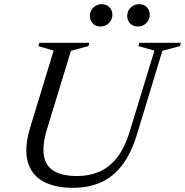

<svg xmlns="http://www.w3.org/2000/svg" viewBox="-20 -890 887 920"><path d="M205.5 -272Q182 -194.5 190.2 -144.5Q198.5 -94.5 238.5 -70.5Q278.5 -46.5 349.5 -46.5Q406 -46.5 454 -66.5Q502 -86.5 539.5 -133.2Q577 -180 601.5 -260L720 -647.5L643 -669L648 -685H847L842 -669L758 -646.5L636 -245Q608.5 -155 565.5 -98.8Q522.5 -42.5 463.5 -16.2Q404.5 10 329 10Q242.5 10 186 -21.2Q129.5 -52.5 112.2 -117.2Q95 -182 125.5 -282L237 -647.5L163.5 -669L168.5 -685H408.5L403.5 -669L320 -646.5ZM461.5 -763Q438 -763 424.2 -777.8Q410.5 -792.5 410.5 -813Q410.5 -829 418 -841.8Q425.5 -854.5 438.5 -862.2Q451.5 -870 467.5 -870Q490.5 -870 504.5 -855.2Q518.5 -840.5 518.5 -820Q518.5 -804.5 511 -791.5Q503.5 -778.5 490.8 -770.8Q478 -763 461.5 -763ZM640.5 -763Q617.5 -763 603.5 -777.8Q589.5 -792.5 589.5 -813Q589.5 -829 597 -841.8Q604.5 -854.5 617.5 -862.2Q630.5 -870 646.5 -870Q670 -870 683.8 -855.2Q697.5 -840.5 697.5 -820Q697.5 -804.5 690 -791.5Q682.5 -778.5 669.8 -770.8Q657 -763 640.5 -763Z"/></svg>

Font: Newsreader 36pt
Style: Italic
Weight: 400
Italic angle: -17°
Designer: Hugues Gentile
Foundry: Production Type
Version: Version 1.003